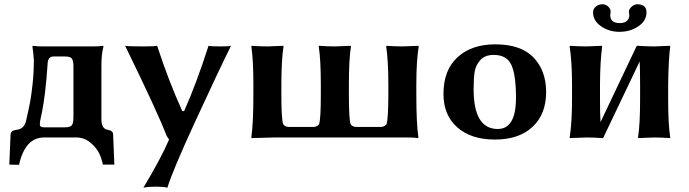

<svg xmlns="http://www.w3.org/2000/svg" viewBox="-20 -648 3249 905"><path d="M168 -60.1Q168 -47.9 187 -47.9H286.1Q312 -47.9 319.1 -58.3Q326.2 -68.8 326.2 -97.2V-333Q326.2 -360.8 319.1 -371.3Q312 -381.8 286.1 -381.8H232.9Q217.8 -381.8 211.4 -372.3Q205.1 -362.8 205.1 -356Q202.6 -314.5 199 -276.6Q195.3 -238.8 192.4 -213.6Q189.5 -188.5 185.5 -163.3Q181.6 -138.2 179.2 -126.2Q176.8 -114.3 173.3 -97.9Q169.9 -81.5 169.4 -79.1Q168 -71.3 168 -60.1ZM139.6 -364.3Q137.2 -402.3 132.8 -429.2L134.8 -432.1Q152.8 -429.2 183.1 -429.2H418Q447.8 -429.2 465.8 -432.1L467.8 -429.2Q458 -393.1 458 -338.9V-85Q458 -41 487.8 -36.1Q512.7 -32.2 513.2 -15.1L519 127.9H464.8Q460 102.1 448 75.9Q436 49.8 407 24.9Q377.9 0 339.8 0H188Q98.1 0 69.8 128.9L23.9 127.9L29.8 -14.2Q30.8 -33.2 58.1 -36.1Q94.2 -40 103 -79.1Q115.7 -134.8 121.8 -166.7Q127.9 -198.7 133.8 -253.7Q139.6 -308.6 139.6 -364.3Z M569.8 -432.1Q584 -429.2 657.7 -429.2Q707.5 -429.2 720.7 -432.1Q774.9 -266.1 838.9 -125L847.7 -124Q905.8 -253.9 962.9 -432.1Q972.7 -429.2 1020 -429.2Q1059.1 -429.2 1068.8 -432.1Q1008.8 -311 900.9 -76.9Q793 157.2 769 236.8Q752 231.9 719.7 231.9Q672.9 231.9 655.8 236.8Q738.8 98.6 776.9 9.8L765.1 -8.3Q723.6 -117.7 569.8 -432.1Z M1942.4 -200.2Q1942.4 -68.4 1952.1 0L1951.2 2.9Q1933.1 0 1899.4 0H1272.5Q1272.5 0 1165.5 2.9L1164.6 0Q1174.3 -67.9 1174.3 -200.2V-250Q1174.3 -366.2 1164.6 -429.2L1166.5 -432.1Q1207.5 -429.2 1241.2 -429.2Q1241.2 -429.2 1315.4 -432.1L1316.4 -429.2Q1306.6 -369.1 1306.2 -250V-200.2Q1306.2 -90.3 1314.5 -63Q1324.2 -49.8 1340.3 -49.8H1458.5Q1474.6 -49.8 1484.4 -63Q1492.2 -89.8 1492.2 -200.2V-250Q1492.2 -366.2 1482.4 -429.2L1484.4 -432.1Q1524.4 -429.2 1558.6 -429.2Q1558.6 -429.2 1633.3 -432.1L1634.3 -429.2Q1624.5 -369.1 1624.5 -250V-200.2Q1624.5 -90.3 1632.3 -63Q1642.1 -49.8 1658.2 -49.8H1775.4Q1792.5 -49.8 1802.2 -63Q1810.1 -89.8 1810.5 -200.2V-249Q1810.5 -361.8 1800.3 -429.2L1802.2 -432.1Q1843.3 -429.2 1877.4 -429.2Q1877.4 -429.2 1952.1 -432.1L1953.6 -429.2Q1942.4 -360.4 1942.4 -249Z M2070.3 -205.1Q2070.3 -317.9 2136.7 -378.4Q2203.1 -439 2314.5 -439Q2435.5 -439 2494.9 -377Q2554.2 -314.9 2554.2 -213.9Q2554.2 -109.9 2490.2 -50Q2426.3 9.8 2312.5 9.8Q2200.7 9.8 2135.5 -47.6Q2070.3 -105 2070.3 -205.1ZM2307.1 -389.2Q2266.1 -389.2 2244.1 -365Q2222.2 -340.8 2217.3 -309.8Q2212.4 -278.8 2212.4 -228Q2212.4 -40 2326.2 -40Q2412.1 -40 2412.1 -187Q2412.1 -295.9 2390.1 -342.5Q2368.2 -389.2 2307.1 -389.2Z M3027.3 -589.8Q3027.3 -549.8 2988.8 -523.9Q2950.2 -498 2900.1 -498Q2850.1 -498 2812.7 -524.4Q2775.4 -550.8 2775.4 -589.8Q2775.4 -606 2788.3 -616.9Q2801.3 -627.9 2819.3 -627.9Q2835.4 -627.9 2846.9 -616.9Q2858.4 -606 2858.4 -592.8Q2858.4 -587.9 2857.4 -585Q2856.4 -582 2856.4 -577.1Q2856.4 -539.1 2901.4 -539.1Q2922.4 -539.1 2934.3 -549.1Q2946.3 -559.1 2946.3 -576.2Q2946.3 -582 2945.3 -585Q2944.3 -586.9 2944.3 -591.8Q2944.3 -605 2957.3 -616.5Q2970.2 -627.9 2984.4 -627.9Q3027.3 -627.9 3027.3 -589.8ZM2816.4 2.9Q2779.3 0 2745.1 0L2666 2.9L2665 0Q2676.3 -68.8 2676.3 -180.2V-249Q2676.3 -356 2665 -429.2L2666 -432.1Q2710 -429.2 2745.1 -429.2L2816.4 -432.1L2818.4 -429.2Q2808.6 -358.4 2808.1 -249V-180.2Q2808.1 -111.8 2810.5 -72.3L2981.4 -432.1H2988.3Q3028.3 -429.2 3063 -429.2L3137.2 -432.1L3139.2 -429.2Q3131.3 -372.1 3129.4 -250V-179.2Q3129.4 -63 3139.2 0L3137.2 2.9Q3097.2 0 3063 0L2988.3 2.9L2987.3 0Q2997.1 -60.1 2997.1 -179.2V-250Q2997.1 -320.8 2995.1 -358.4L2822.8 2.9Z"/></svg>

Font: Linux Biolinum
Style: Bold
Weight: 700
Designer: Philipp H. Poll
Foundry: Philipp H. Poll
Version: Version 1.3.2 ; ttfautohint (v0.9)